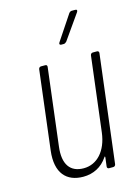

<svg xmlns="http://www.w3.org/2000/svg" viewBox="-109 -762 600 831"><g transform="rotate(-15 190.5 -346.5)"><path d="M312 -700H296C292 -700 287 -697 284 -693L210 -582C205 -575 208 -570 215 -570H226C231 -570 235 -573 239 -577L317 -688C322 -695 320 -700 312 -700ZM327 -492 286 -157C276 -77 231 -28 171 -28C111 -28 81 -68 91 -147L133 -492C134 -498 131 -502 125 -502H106C100 -502 96 -498 95 -492L52 -139C40 -40 85 7 160 7C204 7 243 -12 269 -51C271 -55 273 -54 273 -50L268 -10C267 -4 271 0 276 0H295C301 0 305 -4 306 -10L365 -492C366 -498 362 -502 357 -502H338C332 -502 328 -498 327 -492Z"/></g></svg>

Font: Barlow Condensed ExtraLight
Style: Italic
Weight: 275
Width: 3
Italic angle: -7°
Designer: Jeremy Tribby
Foundry: Tribby Type
Version: Version 1.422;hotconv 1.0.109;makeotfexe 2.5.65596